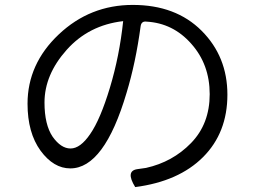

<svg xmlns="http://www.w3.org/2000/svg" viewBox="-20 -733 1040 781"><path d="M530 28Q489 -38 539 -45L574 -50Q682 -74 757 -151Q833 -229 833 -350Q833 -471 758 -555Q684 -639 576 -645Q555 -648 552 -626Q532 -478 495 -356Q404 -48 266 -48Q198 -48 145 -120Q92 -193 92 -311Q92 -473 219 -593Q346 -713 520 -713Q695 -713 800 -608Q905 -503 905 -348Q905 -193 806 -94Q707 5 530 28ZM161 -316Q161 -226 194 -177Q228 -129 267 -129Q307 -129 347 -188Q388 -247 427 -376Q466 -505 481 -647Q341 -631 251 -530Q161 -429 161 -316Z"/></svg>

Font: Swei Half Moon CJK TC
Style: DemiLight
Weight: 350
Version: Version 2.125